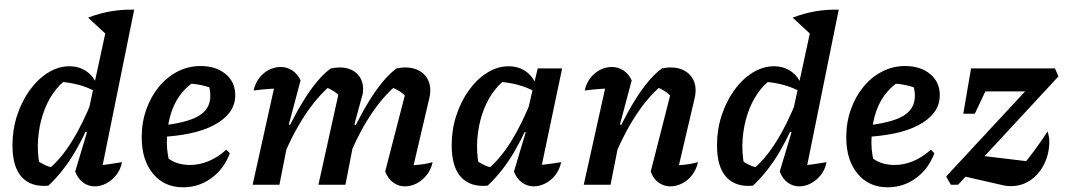

<svg xmlns="http://www.w3.org/2000/svg" viewBox="-20 -786 4538 817"><path d="M406 -30 384 -81Q415 -83 442.5 -87Q470 -91 499 -96Q493 -64 474.5 -41Q456 -18 432 -5.5Q408 7 383 7Q356 7 334 -9Q312 -25 300 -56L350 -223L338 -228L443 -713L551 -745ZM186 4Q113 11 73 -32Q33 -75 33 -168Q33 -234 52.5 -294Q72 -354 106 -401.5Q140 -449 184 -476.5Q228 -504 275 -504Q316 -504 346.5 -483.5Q377 -463 392 -426L391 -394Q323 -433 226 -439L266 -450Q232 -427 205 -387.5Q178 -348 162 -298Q146 -248 142 -193.5Q138 -139 148 -86L132 -106Q151 -94 170 -84.5Q189 -75 211 -72L189 -68Q240 -111 286 -184.5Q332 -258 374 -364L395 -345Q351 -229 301 -143Q251 -57 186 4ZM437 -635 355 -711Q405 -730 452.5 -738Q500 -746 551 -745ZM497 -766H498V-765Z M759 11Q679 11 631 -47Q583 -105 583 -202Q583 -265 602.5 -320Q622 -375 656 -416.5Q690 -458 735.5 -481.5Q781 -505 833 -505Q899 -505 940 -471Q981 -437 981 -381Q981 -339 956.5 -307Q932 -275 888.5 -252.5Q845 -230 786.5 -218Q728 -206 661 -203V-251Q775 -263 825 -292.5Q875 -322 875 -378Q875 -409 863 -436L897 -404Q868 -417 837.5 -423.5Q807 -430 774 -431L808 -439Q770 -415 743.5 -377.5Q717 -340 703.5 -290Q690 -240 690 -178Q690 -153 694.5 -126.5Q699 -100 709 -76L689 -118Q709 -100 734.5 -92Q760 -84 789 -84Q828 -84 867 -100Q906 -116 943 -149L958 -134Q933 -67 879.5 -28Q826 11 759 11Z M1457 -98 1444 -143Q1469 -205 1497 -260Q1525 -315 1554 -361.5Q1583 -408 1612 -442Q1641 -476 1668 -495Q1678 -497 1686.5 -498Q1695 -499 1703 -499Q1753 -499 1782 -472Q1811 -445 1811 -401Q1811 -393 1810 -385Q1809 -377 1807 -369L1740 -83Q1767 -85 1785 -88Q1803 -91 1821 -96Q1814 -64 1795.5 -41Q1777 -18 1753 -5.5Q1729 7 1703 7Q1676 7 1653.5 -9Q1631 -25 1619 -56L1706 -393L1713 -370Q1694 -389 1678 -399Q1662 -409 1641 -417L1665 -422Q1607 -373 1553.5 -291Q1500 -209 1457 -98ZM1055 0 1158 -464 1174 -411Q1149 -409 1124.5 -407.5Q1100 -406 1059 -401Q1066 -432 1083.5 -454.5Q1101 -477 1125 -489Q1149 -501 1174 -501Q1201 -501 1223.5 -486.5Q1246 -472 1259 -444L1209 -256L1219 -253L1169 0ZM1335 0 1423 -398 1433 -370Q1414 -389 1398.5 -399Q1383 -409 1361 -417L1386 -422Q1327 -372 1273.5 -289.5Q1220 -207 1177 -98L1165 -143Q1189 -205 1217 -260Q1245 -315 1274 -361.5Q1303 -408 1332 -442Q1361 -476 1388 -495Q1400 -497 1409 -498Q1418 -499 1425 -499Q1470 -499 1497.5 -474Q1525 -449 1525 -407Q1525 -399 1524 -390.5Q1523 -382 1519 -371L1488 -256L1499 -253L1450 0Z M2055 4Q1982 11 1942 -32Q1902 -75 1902 -168Q1902 -234 1921.5 -294Q1941 -354 1975 -401.5Q2009 -449 2053 -476.5Q2097 -504 2144 -504Q2185 -504 2215.5 -483.5Q2246 -463 2261 -426L2260 -394Q2192 -433 2095 -439L2135 -450Q2101 -427 2074 -387.5Q2047 -348 2031 -298Q2015 -248 2011 -193.5Q2007 -139 2017 -86L2001 -106Q2020 -94 2039 -84.5Q2058 -75 2080 -72L2058 -68Q2109 -111 2155 -184.5Q2201 -258 2243 -364L2264 -345Q2220 -229 2170 -143Q2120 -57 2055 4ZM2274 -29 2253 -81Q2281 -84 2309.5 -87.5Q2338 -91 2368 -96Q2361 -64 2343 -41Q2325 -18 2300.5 -5.5Q2276 7 2251 7Q2224 7 2201.5 -9Q2179 -25 2167 -56L2217 -223L2205 -227L2268 -495H2372Z M2749 -56 2835 -393 2842 -370Q2823 -389 2807.5 -399Q2792 -409 2770 -417L2795 -422Q2737 -374 2684 -292.5Q2631 -211 2586 -98L2574 -143Q2598 -204 2626 -259.5Q2654 -315 2683 -361.5Q2712 -408 2741 -442Q2770 -476 2797 -495Q2807 -497 2816 -498Q2825 -499 2833 -499Q2882 -499 2911 -472Q2940 -445 2940 -401Q2940 -393 2939 -385Q2938 -377 2936 -369L2869 -83Q2896 -85 2914 -88Q2932 -91 2950 -96Q2943 -64 2925 -41Q2907 -18 2882.5 -5.5Q2858 7 2832 7Q2805 7 2782.5 -9Q2760 -25 2749 -56ZM2464 0 2567 -464 2583 -411Q2558 -409 2533.5 -407.5Q2509 -406 2468 -401Q2475 -432 2492.5 -454.5Q2510 -477 2534 -489Q2558 -501 2583 -501Q2610 -501 2632.5 -486.5Q2655 -472 2668 -444L2618 -256L2628 -253L2578 0Z M3404 -30 3382 -81Q3413 -83 3440.5 -87Q3468 -91 3497 -96Q3491 -64 3472.5 -41Q3454 -18 3430 -5.5Q3406 7 3381 7Q3354 7 3332 -9Q3310 -25 3298 -56L3348 -223L3336 -228L3441 -713L3549 -745ZM3184 4Q3111 11 3071 -32Q3031 -75 3031 -168Q3031 -234 3050.5 -294Q3070 -354 3104 -401.5Q3138 -449 3182 -476.5Q3226 -504 3273 -504Q3314 -504 3344.5 -483.5Q3375 -463 3390 -426L3389 -394Q3321 -433 3224 -439L3264 -450Q3230 -427 3203 -387.5Q3176 -348 3160 -298Q3144 -248 3140 -193.5Q3136 -139 3146 -86L3130 -106Q3149 -94 3168 -84.5Q3187 -75 3209 -72L3187 -68Q3238 -111 3284 -184.5Q3330 -258 3372 -364L3393 -345Q3349 -229 3299 -143Q3249 -57 3184 4ZM3435 -635 3353 -711Q3403 -730 3450.5 -738Q3498 -746 3549 -745ZM3495 -766H3496V-765Z M3757 11Q3677 11 3629 -47Q3581 -105 3581 -202Q3581 -265 3600.5 -320Q3620 -375 3654 -416.5Q3688 -458 3733.5 -481.5Q3779 -505 3831 -505Q3897 -505 3938 -471Q3979 -437 3979 -381Q3979 -339 3954.5 -307Q3930 -275 3886.5 -252.5Q3843 -230 3784.5 -218Q3726 -206 3659 -203V-251Q3773 -263 3823 -292.5Q3873 -322 3873 -378Q3873 -409 3861 -436L3895 -404Q3866 -417 3835.5 -423.5Q3805 -430 3772 -431L3806 -439Q3768 -415 3741.5 -377.5Q3715 -340 3701.5 -290Q3688 -240 3688 -178Q3688 -153 3692.5 -126.5Q3697 -100 3707 -76L3687 -118Q3707 -100 3732.5 -92Q3758 -84 3787 -84Q3826 -84 3865 -100Q3904 -116 3941 -149L3956 -134Q3931 -67 3877.5 -28Q3824 11 3757 11Z M4026 0 4006 -35 4433 -495H4469L4484 -461L4057 0ZM4238 0 4063 -40 4141 -125 4375 -97 4320 -68Q4349 -102 4378.5 -141.5Q4408 -181 4438 -227Q4441 -216 4443 -205.5Q4445 -195 4445 -184Q4445 -132 4423.5 -88.5Q4402 -45 4365 -19.5Q4328 6 4281 6Q4260 6 4238 0ZM4079 -302 4112 -495H4219L4128 -302ZM4148 -397 4112 -495H4469L4369 -397Z"/></svg>

Font: Piazzolla Thin
Style: Bold Italic
Weight: 700
Italic angle: -11.3°
Version: Version 2.005